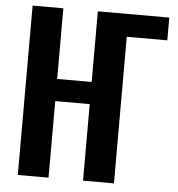

<svg xmlns="http://www.w3.org/2000/svg" viewBox="-56 -862 849 915"><g transform="rotate(5 369.0 -405.0)"><path d="M63 0V-810.1H210V-472.2H375V-810.1H716.8V-701.2H522.9V0H375V-366.2H210V0Z"/></g></svg>

Font: Oswald Medium
Style: Regular
Weight: 500
Designer: Vernon Adams
Foundry: Vernon Adams
Version: Version 4.103